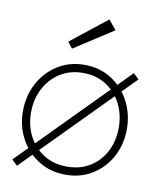

<svg xmlns="http://www.w3.org/2000/svg" viewBox="-74 -675 637 748"><g transform="rotate(10 244.5 -301.0)"><path d="M429 -424 451 -403 43 10.5 21 -10.5ZM235 12Q175 12 128.5 -17Q82 -46 55.5 -95Q29 -144 29 -204Q29 -264 55.5 -313.8Q82 -363.5 128.5 -393Q175 -422.5 235 -422.5Q295 -422.5 341.2 -393Q387.5 -363.5 413.8 -313.8Q440 -264 440 -204Q440 -144 413.8 -95Q387.5 -46 341.2 -17Q295 12 235 12ZM235 -20Q287 -20 326 -44.2Q365 -68.5 386.5 -110.2Q408 -152 408 -204Q408 -256 386.5 -298.2Q365 -340.5 326 -365.5Q287 -390.5 235 -390.5Q183 -390.5 143.8 -365.5Q104.5 -340.5 82.8 -298.2Q61 -256 61 -204Q61 -152 82.8 -110.2Q104.5 -68.5 143.8 -44.2Q183 -20 235 -20ZM175 -476 156 -500.5 299 -613.5 329.5 -576Z"/></g></svg>

Font: League Spartan Thin
Style: Regular
Weight: 100
Foundry: The League of Moveable Type
Version: Version 2.002